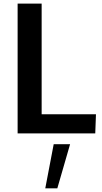

<svg xmlns="http://www.w3.org/2000/svg" viewBox="-20 -735 563 1058"><path d="M229.5 302.7 275.9 59.6H366.2L295.9 302.7ZM77.1 0V-715.3H209.5V-105.5H508.8L504.9 0Z"/></svg>

Font: Oxygen
Style: Bold
Weight: 700
Designer: vernon adams
Foundry: Vernon Adams
Version: Version 0.2.3 webfont; ttfautohint (v0.93.3-1d66) -l 8 -r 50